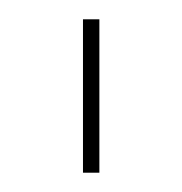

<svg xmlns="http://www.w3.org/2000/svg" viewBox="-20 -700 189 199"><path d="M83 -680V-521H66V-680Z"/></svg>

Font: Elaine Sans Thin
Style: Regular
Weight: 250
Designer: Wei Huang
Foundry: Wei Huang
Version: Version 2.001;December 24, 2019;FontCreator 12.0.0.2547 64-b